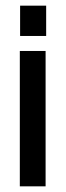

<svg xmlns="http://www.w3.org/2000/svg" viewBox="-20 -658 233 678"><path d="M51 -531V-638H143V-531ZM50 0V-478H141V0Z"/></svg>

Font: Turret Road ExtraBold
Style: Regular
Weight: 800
Designer: Noponies
Foundry: Noponies
Version: Version 1.001; ttfautohint (v1.8)